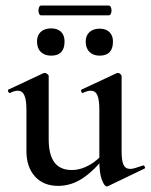

<svg xmlns="http://www.w3.org/2000/svg" viewBox="-20 -657 541 690"><path d="M189 11Q136 11 105.5 -23Q75 -57 75 -114V-263Q75 -298 67.5 -314.5Q60 -331 44 -331Q32 -331 16 -323Q12 -322 9.5 -328Q7 -334 10 -335L136 -394Q139 -395 141 -395Q145 -395 150 -391Q155 -387 155 -384V-157Q155 -101 175.5 -73.5Q196 -46 238 -46Q270 -46 302.5 -64.5Q335 -83 356 -113L362 -101Q324 -49 281 -19Q238 11 189 11ZM417 -384V-113Q417 -79 424 -64.5Q431 -50 448 -50Q456 -50 467 -53.5Q478 -57 493 -62Q497 -64 500 -58.5Q503 -53 499 -51L368 12Q366 13 364 13Q355 13 346 -11Q337 -35 337 -79V-263Q337 -298 330 -314.5Q323 -331 306 -331Q294 -331 278 -323Q274 -322 272 -328Q270 -334 273 -335L399 -394Q401 -395 403 -395Q408 -395 412.5 -391Q417 -387 417 -384ZM164 -457Q140 -457 126.5 -470.5Q113 -484 113 -508Q113 -530 126.5 -542.5Q140 -555 164 -555Q187 -555 199.5 -542.5Q212 -530 212 -508Q212 -457 164 -457ZM338 -457Q315 -457 301.5 -470.5Q288 -484 288 -508Q288 -529 301.5 -541.5Q315 -554 338 -554Q361 -554 373.5 -541.5Q386 -529 386 -508Q386 -457 338 -457ZM127 -602Q122 -602 119.5 -610.5Q117 -619 119.5 -628Q122 -637 127 -637H371Q377 -637 379.5 -628Q382 -619 379.5 -610.5Q377 -602 371 -602Z"/></svg>

Font: Cormorant Light SemiBold
Style: Regular
Weight: 600
Version: Version 4.000